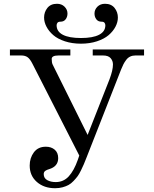

<svg xmlns="http://www.w3.org/2000/svg" viewBox="-20 -972 812 1010"><path d="M32.2 -680.2V-711.9H350.1V-680.2H288.1Q252 -680.2 252 -662.1Q252 -642.6 256.8 -632.8L440.9 -262.2L556.2 -555.2Q574.2 -603 574.2 -632.8Q574.2 -651.9 562 -666Q549.8 -680.2 522 -680.2H467.8V-711.9H737.8V-680.2H691.9Q676.8 -680.2 664.6 -674.3Q652.3 -668.5 643.3 -656.2Q634.3 -644 629.2 -633.8Q624 -623.5 617.2 -606.9L435.1 -143.1Q426.3 -120.6 420.9 -107.9Q415.5 -95.2 406 -75.7Q396.5 -56.2 388.2 -44.9Q379.9 -33.7 366.9 -20Q354 -6.3 340.6 1Q327.1 8.3 309.1 13.2Q291 18.1 270 18.1Q211.4 18.1 173.8 -14.9Q136.2 -47.9 136.2 -101.1Q136.2 -141.1 158.2 -170.7Q180.2 -200.2 221.2 -200.2Q249.5 -200.2 267.8 -184.6Q286.1 -168.9 286.1 -140.1Q286.1 -96.2 237.8 -82Q231.4 -80.1 228 -78.6Q224.6 -77.1 219.7 -74.2Q214.8 -71.3 212.4 -66.7Q210 -62 210 -56.2Q210 -34.7 228.5 -24.4Q247.1 -14.2 272.9 -14.2Q314 -14.2 341.6 -44.2Q369.1 -74.2 389.2 -130.9L397 -153.8L150.9 -636.2Q138.2 -661.6 125.2 -670.9Q112.3 -680.2 91.8 -680.2ZM211.9 -879.9Q211.9 -908.2 229.2 -930.2Q246.6 -952.1 279.8 -952.1Q304.2 -952.1 319.6 -936.8Q335 -921.4 335 -900.9Q335 -883.3 325.4 -870.6Q315.9 -857.9 297.9 -857.9Q286.6 -857.9 282.2 -852.1Q277.8 -846.2 277.8 -838.9Q277.8 -806.2 310.5 -789.1Q343.3 -772 405.8 -772Q468.3 -772 501.2 -789.1Q534.2 -806.2 534.2 -838.9Q534.2 -846.2 529.8 -852.1Q525.4 -857.9 514.2 -857.9Q496.1 -857.9 486.6 -870.6Q477.1 -883.3 477.1 -900.9Q477.1 -921.4 492.4 -936.8Q507.8 -952.1 532.2 -952.1Q565.4 -952.1 582.8 -930.2Q600.1 -908.2 600.1 -879.9Q600.1 -855.5 587.4 -831.3Q574.7 -807.1 551.3 -787.1Q527.8 -767.1 489.7 -754.6Q451.7 -742.2 405.8 -742.2Q359.9 -742.2 321.8 -754.6Q283.7 -767.1 260.5 -787.1Q237.3 -807.1 224.6 -831.3Q211.9 -855.5 211.9 -879.9Z"/></svg>

Font: Flanker Steampunk
Style: Regular
Weight: 400
Designer: Alexey Kryukov, Leonardo Di Lena
Foundry: Alexey Kryukov, Leonardo Di Lena
Version: 1.210